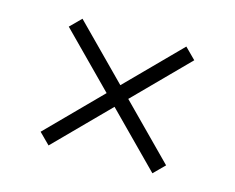

<svg xmlns="http://www.w3.org/2000/svg" viewBox="-67 -605 735 600"><g transform="rotate(15 300.0 -305.0)"><path d="M468 -100 503 -135 335 -305 503 -475 468 -510 300 -340 132 -510 97 -475 265 -305 97 -135 132 -100 300 -270Z"/></g></svg>

Font: IBM Plex Devanagari Light
Style: Regular
Weight: 300
Designer: Mike Abbink, Paul van der Laan, Pieter van Rosmalen, Erin McLaughlin
Foundry: Bold Monday
Version: Version 1.0